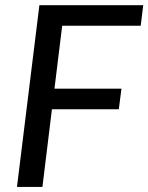

<svg xmlns="http://www.w3.org/2000/svg" viewBox="-20 -738 586 758"><path d="M535.5 -636.5H225.5L195 -388H459.5L449 -306.5H185L147.5 0H47L135.5 -717.5H545.5Z"/></svg>

Font: Lato Medium
Style: Italic
Weight: 500
Italic angle: -7°
Designer: Lukasz Dziedzic
Foundry: tyPoland Lukasz Dziedzic
Version: Version 2.006; 2014-01-15